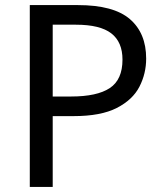

<svg xmlns="http://www.w3.org/2000/svg" viewBox="-20 -734 645 754"><path d="M286 -714Q426 -714 490 -659Q554 -604 554 -504Q554 -445 527.5 -393.5Q501 -342 438.5 -310Q376 -278 269 -278H187V0H97V-714ZM278 -637H187V-355H259Q361 -355 411 -388Q461 -421 461 -500Q461 -569 417 -603Q373 -637 278 -637Z"/></svg>

Font: Noto Sans Osmanya
Style: Regular
Weight: 400
Designer: Monotype Design Team
Foundry: Monotype Imaging Inc.
Version: Version 2.001; ttfautohint (v1.8.4.7-5d5b)